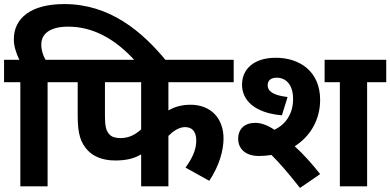

<svg xmlns="http://www.w3.org/2000/svg" viewBox="-20 -916 1919 944"><path d="M80 -512V0H214V-512H309V-622H204C192 -642 183 -668 183 -697C183 -752 229 -785 315 -785C438 -785 548 -724 646 -615H799C677 -764 518 -896 296 -896C134 -896 48 -828 48 -723C48 -689 59 -656 75 -622H0V-512Z M808 -512H1129V-622H294V-512H362V-345C362 -256 377 -214 411 -177C439 -147 484 -127 546 -127C597 -127 637 -135 674 -157V0H808V-248C829 -269 859 -291 889 -291C922 -291 945 -273 945 -224C945 -177 922 -133 892 -92L1009 -27C1058 -101 1079 -176 1079 -235C1079 -339 1012 -401 917 -401C874 -401 839 -391 808 -373ZM496 -512H674V-280C649 -257 616 -237 574 -237C549 -237 531 -242 519 -254C502 -272 496 -291 496 -353Z M1251 -149C1273 -149 1295 -151 1315 -154C1355 -114 1401 -61 1455 8L1554 -60C1518 -106 1475 -155 1429 -197C1508 -247 1554 -330 1554 -425C1554 -567 1451 -632 1336 -632C1228 -632 1170 -576 1170 -500C1170 -423 1231 -361 1366 -349L1394 -439C1316 -448 1296 -471 1296 -497C1296 -521 1313 -534 1340 -534C1387 -534 1421 -499 1421 -429C1421 -355 1383 -303 1329 -278C1295 -301 1263 -312 1235 -312C1182 -312 1151 -281 1151 -234C1151 -177 1197 -149 1251 -149ZM1785 -512H1879V-622H1576V-512H1651V0H1785Z"/></svg>

Font: Noto Sans
Style: Bold Italic
Weight: 700
Italic angle: -12°
Designer: Monotype Design Team
Foundry: Monotype Imaging Inc.
Version: Version 2.013